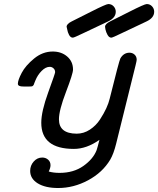

<svg xmlns="http://www.w3.org/2000/svg" viewBox="-20 -734 786 954"><path d="M68.8 -317.9Q68.8 -335.9 87.9 -372.1Q106.9 -408.2 149.4 -443.1Q191.9 -478 242.2 -478Q285.2 -478 314 -453.1Q342.8 -428.2 342.8 -388.2Q342.8 -368.2 307.9 -277.1Q272.9 -186 272.9 -141.1Q272.9 -70.3 360.8 -69.8Q396 -69.8 426.5 -89.8Q457 -109.9 476.6 -139.9Q496.1 -169.9 508.1 -196Q520 -222.2 524.9 -243.2Q571.8 -432.1 578.1 -443.8Q594.2 -471.7 623 -472.2Q638.2 -472.2 648.7 -462.6Q659.2 -453.1 659.2 -437Q659.2 -432.1 653.8 -410.2L557.1 -20Q544.9 29.8 527.8 59.1Q489.7 123 418 161.6Q346.2 200.2 269 200.2Q205.1 200.2 167.5 177Q129.9 153.8 129.9 115.2Q129.9 88.4 147.5 68.6Q165 48.8 189.9 48.8Q207 48.8 219 59.3Q231 69.8 231 86.9Q231 100.1 222.2 118.2Q245.1 125 275.9 125Q345.7 125 394.3 90.6Q442.9 56.2 460 12.2Q464.8 -2 474.1 -39.1Q410.2 5.9 347.2 5.9Q185.1 5.9 185.1 -124Q185.1 -180.2 219.5 -274.7Q253.9 -369.1 253.9 -375Q253.9 -387.2 245.8 -394.5Q237.8 -401.9 227.1 -401.9Q207 -401.9 187 -381.8Q167 -361.8 155.8 -334Q153.8 -330.1 150.9 -322Q147.9 -314 147.5 -312.5Q147 -311 144 -308.1Q141.1 -305.2 137.5 -304.7Q133.8 -304.2 127 -304.2H96.2Q68.8 -303.7 68.8 -317.9ZM311 -601.1Q311 -615.2 336.9 -627.9Q377.9 -647.9 432.1 -675.8Q507.3 -713.9 518.1 -713.9Q534.2 -713.9 544.7 -702.4Q555.2 -690.9 555.2 -675.8Q555.2 -645 516.1 -627Q456.1 -599.1 393.1 -568.8Q348.1 -546.9 341.8 -546.9Q330.6 -546.9 323.2 -560.5Q315.9 -574.2 314 -587.9ZM502 -601.1Q502 -615.2 527.8 -627.9Q568.8 -647.9 623 -675.8Q698.2 -713.9 709 -713.9Q725.1 -713.9 735.6 -702.4Q746.1 -690.9 746.1 -675.8Q746.1 -645 707 -627Q647 -599.1 584 -568.8Q539.1 -546.9 533.2 -546.9Q522 -546.9 514.4 -560.5Q506.8 -574.2 503.9 -587.9Z"/></svg>

Font: CMU Concrete
Style: BoldItalic
Weight: 700
Italic angle: -14.04°
Version: Version 0.7.0